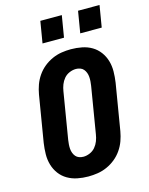

<svg xmlns="http://www.w3.org/2000/svg" viewBox="-138 -1037 877 1131"><g transform="rotate(-15 300.0 -471.5)"><path d="M258 8Q224 8 191.5 1.5Q159 -5 131.5 -21Q104 -37 85 -62.5Q66 -88 57 -119Q48 -150 48.5 -183.5Q49 -217 54 -251L101 -534Q106 -563 116 -591Q126 -619 143.5 -644.5Q161 -670 185 -689.5Q209 -709 237 -721.5Q265 -734 294 -738.5Q323 -743 351 -743Q385 -743 418 -736.5Q451 -730 478 -714Q505 -698 524 -672.5Q543 -647 552 -616Q561 -585 560.5 -551.5Q560 -518 555 -484L508 -201Q503 -172 493 -144Q483 -116 465.5 -90.5Q448 -65 424 -45.5Q400 -26 372 -13.5Q344 -1 315 3.5Q286 8 258 8ZM260 -112Q279 -112 299 -120.5Q319 -129 332.5 -145Q346 -161 353.5 -180.5Q361 -200 364 -220L411 -504Q413 -517 414 -530.5Q415 -544 414 -557.5Q413 -571 408.5 -583Q404 -595 396 -604.5Q388 -614 375.5 -618.5Q363 -623 350 -623Q330 -623 310 -614.5Q290 -606 276.5 -590Q263 -574 255.5 -554.5Q248 -535 245 -515L198 -231Q196 -218 195 -204.5Q194 -191 195 -177.5Q196 -164 200.5 -152Q205 -140 213 -130.5Q221 -121 233.5 -116.5Q246 -112 260 -112ZM429 -819 451 -951H582L560 -819ZM199 -819 221 -951H352L330 -819Z"/></g></svg>

Font: Iosevka SS04 Hv Ex Obl
Style: Regular
Weight: 900
Width: 7
Italic angle: -9°
Monospace: yes
Designer: Belleve Invis
Foundry: Belleve Invis
Version: Version 19.0.0; ttfautohint (v1.8.4)